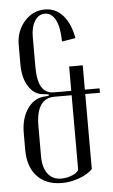

<svg xmlns="http://www.w3.org/2000/svg" viewBox="-52 -741 460 783"><g transform="rotate(-5 178.0 -349.5)"><path d="M32.2 -141.1V-210Q32.2 -268.1 57.6 -306.9Q83 -345.7 124 -351.1L147 -353V-358.9L124 -361.8Q87.9 -364.7 65.4 -400.1Q43 -435.5 43 -490.2V-568.8Q43 -626.5 77.4 -665.8Q111.8 -705.1 162.1 -705.1Q205.6 -705.1 235.4 -671.6Q265.1 -638.2 275.9 -578.1L220.2 -568.8Q219.7 -626.5 203.9 -657.2Q188 -688 160.2 -688Q134.3 -688 118.7 -663.1Q103 -638.2 103 -597.2V-474.1Q103 -419.4 119.1 -392.3Q135.3 -365.2 169.9 -365.2H240.2V-464.8H295.9V-365.2H356V-347.2H295.9V-40Q276.4 -20 241.5 -7.1Q206.5 5.9 169.9 5.9Q105.5 5.9 68.8 -33.2Q32.2 -72.3 32.2 -141.1ZM94.2 -232.9V-109.9Q94.2 -63.5 114 -37.8Q133.8 -12.2 168.9 -12.2Q193.8 -12.2 217 -22.7Q240.2 -33.2 240.2 -45.9V-347.2H169.9Q94.2 -347.2 94.2 -232.9Z"/></g></svg>

Font: Moniqa Narrow Heading
Style: Regular
Weight: 400
Width: 4
Designer: Rajesh Rajput
Foundry: Rajesh Rajput
Version: Version 1.000